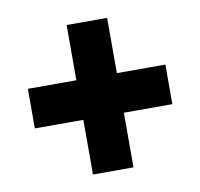

<svg xmlns="http://www.w3.org/2000/svg" viewBox="-62 -652 642 616"><g transform="rotate(-10 259.5 -343.5)"><path d="M193 -100V-278H35V-407H193V-587H325V-407H483V-278H325V-100Z"/></g></svg>

Font: Noto Sans Kannada Condensed Black
Style: Regular
Weight: 900
Width: 3
Designer: Jelle Bosma - Monotype Design Team
Foundry: Monotype Imaging Inc.
Version: Version 2.005; ttfautohint (v1.8.4.7-5d5b)